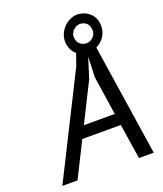

<svg xmlns="http://www.w3.org/2000/svg" viewBox="-167 -1050 984 1159"><g transform="rotate(-20 325.0 -471.0)"><path d="M484 -940.5Q508 -936.5 526.8 -925.8Q545.5 -915 558 -899.2Q570.5 -883.5 576.5 -863.8Q582.5 -844 581.5 -822Q580 -793.5 567.8 -770.8Q555.5 -748 536 -732Q523.5 -722 509 -715L617.5 0H522.5L488 -225H240.5L128 0H30.5L356.5 -650L383 -725.5Q376 -731.5 370 -739Q356.5 -755.5 349.5 -777Q342.5 -798.5 344 -822Q345.5 -847 357.8 -870.2Q370 -893.5 389.5 -910.5Q409 -927.5 433.8 -936Q458.5 -944.5 484 -940.5ZM444 -680 403 -550 278 -300H476.5L439 -550ZM452.5 -760Q464.5 -757.5 477.2 -761Q490 -764.5 500.8 -772.8Q511.5 -781 518 -793.5Q524.5 -806 523.5 -821.5Q522 -847.5 510.2 -862.2Q498.5 -877 473.5 -882Q460.5 -884.5 447.8 -880.2Q435 -876 424.8 -867.2Q414.5 -858.5 408.2 -846.5Q402 -834.5 402.5 -821.5Q404 -770.5 452.5 -760Z"/></g></svg>

Font: B612
Style: Italic
Weight: 400
Italic angle: -10°
Designer: Nicolas Chauveau, Thomas Paillot, Jonathan Favre-Lamarine, Jean-Luc Vinot
Foundry: AIRBUS
Version: Version 1.008